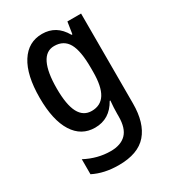

<svg xmlns="http://www.w3.org/2000/svg" viewBox="-190 -654 897 997"><g transform="rotate(-30 258.5 -155.0)"><path d="M220 -550Q262 -550 294.5 -530.5Q327 -511 351 -469H356L367 -540H449V-1Q449 116 395.5 178Q342 240 226 240Q139 240 74 207V117Q148 156 226 156Q287 156 319 123.5Q351 91 351 20V4Q351 -11 352 -33Q353 -55 355 -73H351Q305 10 217 10Q135 10 89.5 -62Q44 -134 44 -268Q44 -404 90.5 -477Q137 -550 220 -550ZM243 -464Q194 -464 169.5 -413.5Q145 -363 145 -266Q145 -168 170 -121Q195 -74 245 -74Q299 -74 325.5 -116.5Q352 -159 352 -247V-271Q352 -373 326 -418.5Q300 -464 243 -464Z"/></g></svg>

Font: Noto Sans Ethiopic Condensed Medium
Style: Regular
Weight: 500
Width: 3
Designer: Monotype Design Team
Foundry: Monotype Imaging Inc.
Version: Version 2.102; ttfautohint (v1.8.4.7-5d5b)